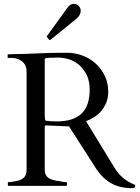

<svg xmlns="http://www.w3.org/2000/svg" viewBox="-20 -972 732 1004"><path d="M25 0H326C327 0 328 0 329 -2C330 -2 330 -3 330 -4V-18C329 -20 328 -20 326 -20H315C311 -21 307 -22 302 -22C295 -25 288 -26 281 -26C244 -32 214 -42 214 -84V-313C216 -315 217 -316 222 -316H225L341 -311L468 -113C510 -43 562 12 671 12C681 12 687 10 687 0C687 -1 687 -3 686 -4C686 -5 685 -6 682 -7C635 -26 603 -55 578 -96L430 -338C462 -351 493 -370 513 -396C532 -421 546 -450 546 -492C546 -521 541 -547 530 -571C499 -639 435 -689 343 -696H293C210 -696 128 -689 48 -689C42 -689 36 -689 32 -688H23C22 -688 21 -688 20 -687V-670C21 -670 22 -669 23 -669H42C45 -669 50 -668 58 -668C91 -661 119 -640 119 -599V-83C119 -49 101 -33 69 -26C67 -26 64 -26 60 -24C54 -24 41 -21 34 -20H25C23 -20 22 -19 22 -18L21 -16V-10C21 -4 21 0 25 0ZM226 -669C231 -669 236 -669 241 -670H265C269 -671 273 -671 278 -671C360 -671 409 -632 436 -575C444 -554 449 -531 449 -504C449 -388 391 -337 274 -337C269 -337 263 -337 258 -338H243C238 -339 234 -339 231 -340H224C218 -340 215 -345 215 -351L214 -365V-661C214 -668 221 -669 226 -669ZM367 -952C350 -952 339 -941 330 -928L226 -784C225 -783 224 -782 224 -781C224 -780 225 -779 226 -778C230 -773 234 -768 238 -763H240C241 -763 243 -763 244 -764L375 -870C387 -879 402 -895 402 -916C402 -935 386 -952 367 -952Z"/></svg>

Font: fbb
Style: Regular
Weight: 400
Designer: David J. Perry, Michael Sharpe
Version: Version 1.045